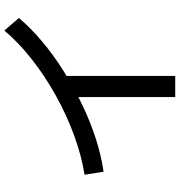

<svg xmlns="http://www.w3.org/2000/svg" viewBox="10 -848 859 920"><g transform="rotate(-90 440.0 -388.5)"><path d="M62.2 -413.3Q153.3 -427.8 250.6 -463.3Q347.8 -498.9 441.7 -551.1Q535.6 -603.3 616.1 -666.7Q696.7 -730 753.3 -797.8L813.3 -727.8Q764.4 -670 699.4 -615.6Q634.4 -561.1 558.3 -513.3Q482.2 -465.6 400.6 -426.1Q318.9 -386.7 236.7 -360Q154.4 -333.3 76.7 -322.2ZM434.4 21.1V-520H535.6V21.1Z"/></g></svg>

Font: Paperlogy 5 Medium
Style: Regular
Weight: 500
Designer: redesigned by Lee Juim, glyphs from Gmarket Sans & Montserrat
Foundry: PT&
Version: Version 1.001